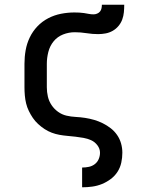

<svg xmlns="http://www.w3.org/2000/svg" viewBox="-20 -581 640 816"><path d="M329 215V131H330Q344 131 358 128Q372 125 383 116.5Q394 108 399.5 95Q405 82 405 68Q405 51 394 36.5Q383 22 367.5 15Q352 8 335 5Q318 2 301 0Q284 -2 266.5 -3.5Q249 -5 232.5 -8Q216 -11 200 -17Q184 -23 169.5 -32.5Q155 -42 142 -54Q129 -66 119.5 -80Q110 -94 102.5 -109.5Q95 -125 91 -141.5Q87 -158 85.5 -175.5Q84 -193 84 -210V-310Q84 -339 89 -367.5Q94 -396 106.5 -422Q119 -448 139 -469Q159 -490 185 -503.5Q211 -517 239.5 -522.5Q268 -528 296 -528Q307 -528 317 -527.5Q327 -527 337 -525.5Q347 -524 357 -522Q367 -520 378 -520Q385 -520 392.5 -523Q400 -526 405 -532Q410 -538 411.5 -546Q413 -554 413 -561H508Q508 -545 506.5 -529Q505 -513 499.5 -498Q494 -483 483.5 -470.5Q473 -458 459 -450Q445 -442 429 -439Q413 -436 397 -436Q385 -436 372.5 -437Q360 -438 347.5 -440Q335 -442 322.5 -443Q310 -444 298 -444Q272 -444 248 -434.5Q224 -425 208 -405.5Q192 -386 185.5 -360.5Q179 -335 179 -310V-210Q179 -190 183.5 -170.5Q188 -151 199 -134.5Q210 -118 226.5 -106Q243 -94 262.5 -89.5Q282 -85 302 -84Q322 -83 341.5 -80Q361 -77 380 -71.5Q399 -66 417 -57Q435 -48 450.5 -36Q466 -24 477.5 -7.5Q489 9 494.5 28.5Q500 48 500 68Q500 89 495.5 110Q491 131 479.5 149Q468 167 450.5 180Q433 193 413.5 201Q394 209 372.5 212Q351 215 330 215Z"/></svg>

Font: Iosevka Etoile Medium
Style: Regular
Weight: 500
Designer: Belleve Invis
Foundry: Belleve Invis
Version: Version 22.1.2; ttfautohint (v1.8.4)